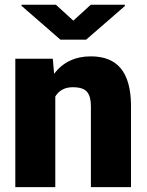

<svg xmlns="http://www.w3.org/2000/svg" viewBox="-20 -770 604 790"><path d="M197.3 -528.3 202.6 -466.3Q257.3 -538.1 353.5 -538.1Q436 -538.1 476.8 -488.8Q517.6 -439.5 519 -340.3V0H354V-333.5Q354 -373.5 337.9 -392.3Q321.8 -411.1 279.3 -411.1Q231 -411.1 207.5 -373V0H43V-528.3ZM281.7 -685.1 353.5 -750.5H493.7V-745.1L334.5 -606.9H228.5L68.4 -746.1V-750.5H210Z"/></svg>

Font: Roboto Black
Style: Regular
Weight: 900
Designer: Google
Version: Version 2.134; 2016